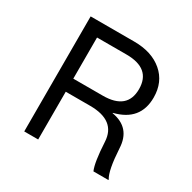

<svg xmlns="http://www.w3.org/2000/svg" viewBox="-148 -807 952 954"><g transform="rotate(30 327.5 -330.0)"><path d="M108 0V-660H358Q459 -660 520 -608Q581 -556 581 -467Q581 -334 443 -300V-298Q555 -279 560 -164Q567 -41 591 -3V0H505Q487 -41 481 -156Q475 -274 328 -274H188V0ZM188 -349H357Q497 -349 497 -467Q497 -585 357 -585H188Z"/></g></svg>

Font: Elaine Sans
Style: Regular
Weight: 400
Designer: Wei Huang
Foundry: Wei Huang
Version: Version 2.001;December 24, 2019;FontCreator 12.0.0.2547 64-b